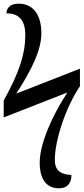

<svg xmlns="http://www.w3.org/2000/svg" viewBox="-25 -780 453 1040"><path d="M295 240C338 240 362 214 362 168C292 164 272 134 272 86C272 -19 329 -195 408 -313V-408L63 -273C151 -409 199 -511 199 -601C199 -696 157 -760 77 -760C17 -760 10 -723 10 -708C68 -708 112 -680 112 -591C112 -488 81 -391 -5 -235V-144L340 -279C262 -161 190 -5 190 102C190 174 215 240 295 240Z"/></svg>

Font: Noto Serif
Style: Regular
Weight: 400
Designer: Monotype Design Team
Foundry: Monotype Imaging Inc.
Version: Version 2.015